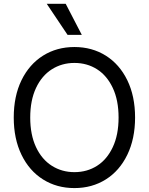

<svg xmlns="http://www.w3.org/2000/svg" viewBox="-20 -959 767 989"><path d="M635.7 -161.6C662.4 -216.6 675.8 -280.6 675.8 -353.5C675.8 -427.1 662.4 -491.2 635.7 -545.9C609 -600.6 572.1 -642.7 524.9 -672.4C477.7 -702 423.8 -716.8 363.3 -716.8C302.7 -716.8 248.9 -702 201.7 -672.4C154.5 -642.7 117.5 -600.6 90.8 -545.9C64.1 -491.2 50.8 -427.1 50.8 -353.5C50.8 -280.6 64.1 -216.6 90.8 -161.6C117.5 -106.6 154.5 -64.3 201.7 -34.7C248.9 -5 302.7 9.8 363.3 9.8C423.8 9.8 477.7 -5 524.9 -34.7C572.1 -64.3 609 -106.6 635.7 -161.6ZM561 -505.9C580.9 -463.5 590.8 -412.8 590.8 -353.5C590.8 -294.3 580.9 -243.5 561 -201.2C541.2 -158.9 514.2 -126.8 480 -105C445.8 -83.2 406.9 -72.3 363.3 -72.3C320.3 -72.3 281.6 -83.2 247.1 -105C212.6 -126.8 185.4 -158.9 165.5 -201.2C145.7 -243.5 135.7 -294.3 135.7 -353.5C135.7 -412.8 145.7 -463.5 165.5 -505.9C185.4 -548.2 212.6 -580.2 247.1 -602.1C281.6 -623.9 320.3 -634.8 363.3 -634.8C406.9 -634.8 445.8 -623.9 480 -602.1C514.2 -580.2 541.2 -548.2 561 -505.9ZM220.7 -939.5 328.1 -779.3H401.4L318.4 -939.5Z"/></svg>

Font: Pretendard Variable
Style: Regular
Weight: 400
Designer: Base glyphs from Inter by Rasmus Andersson; Hangeul glyphs from Noto Sans CJK(Source Han Sans) by Jang Soo-young and Kan
Foundry: Kil Hyung-jin
Version: Version 1.309;Glyphs 3.2 (3225)